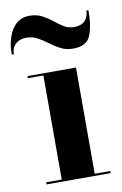

<svg xmlns="http://www.w3.org/2000/svg" viewBox="-104 -755 512 803"><g transform="rotate(-10 152.0 -353.5)"><path d="M49.5 -619Q23 -619 5.2 -603.5Q-12.5 -588 -12.5 -560H-21.5Q-21.5 -624 4.5 -665.5Q30.5 -707 78.5 -707Q109.5 -707 132.2 -695Q155 -683 174 -667.5Q193 -652 212.2 -640Q231.5 -628 255.5 -628Q285 -628 301.2 -643.8Q317.5 -659.5 317.5 -687H326.5Q326.5 -616 309.2 -578Q292 -540 236.5 -540Q206.5 -540 183.5 -552Q160.5 -564 140 -579.5Q119.5 -595 97.8 -607Q76 -619 49.5 -619ZM27.5 -9H93.5V-451H27.5V-460H233.5V-9H299.5V0H27.5Z"/></g></svg>

Font: Bodoni* 24pt
Style: Bold
Weight: 700
Version: Version 2.3